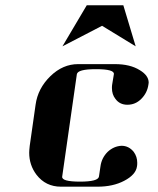

<svg xmlns="http://www.w3.org/2000/svg" viewBox="-20 -702 593 722"><path d="M89.8 -127.9Q89.8 -136.2 91.8 -153.8L113.8 -308.1Q122.1 -369.6 169.9 -416Q216.3 -460.9 273.9 -460.9H412.1Q469.7 -460.9 505.9 -438Q539.1 -418 539.1 -391.1Q539.1 -390.1 538.6 -387.5Q538.1 -384.8 538.1 -383.8Q533.7 -352.5 511.2 -330.1Q489.3 -308.1 459 -308.1Q430.2 -308.1 414.1 -330.1Q400.9 -346.7 400.9 -371.1Q400.9 -379.9 401.9 -384.8L408.2 -422.9Q411.1 -441.9 340.8 -441.9Q272 -441.9 269 -422.9L213.9 -38.1Q210.9 -19 280.8 -19Q349.1 -19 352.1 -38.1L357.9 -77.1Q362.3 -108.4 384.8 -130.9Q407.7 -152.3 437 -153.8Q464.4 -153.8 482.9 -130.9Q496.1 -112.8 496.1 -89.8Q496.1 -80.1 495.1 -76.2Q490.7 -44.9 446.8 -22Q404.8 0 347.2 0H209Q151.9 0 117.2 -44.9Q89.8 -81.1 89.8 -127.9ZM214.8 -527.8 306.2 -682.1H443.8L490.2 -527.8L363.8 -605Z"/></svg>

Font: Hjet
Style: Italic
Weight: 400
Designer: T. Christopher White
Version: Version 1.2